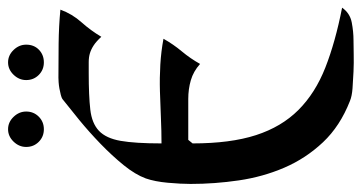

<svg xmlns="http://www.w3.org/2000/svg" viewBox="-236 -684 919 488"><g transform="rotate(-90 224.0 -440.5)"><path d="M270 -752Q312 -752 356.5 -751.5Q401 -751 443 -747Q432 -717 411 -693.5Q390 -670 374 -643Q362 -656 352 -662.5Q342 -669 332 -672Q322 -675 309.5 -675Q297 -675 281 -675Q224 -675 189 -671Q154 -667 135 -649Q116 -631 109.5 -594Q103 -557 103 -490Q134 -490 167.5 -491.5Q201 -493 235.5 -494Q270 -495 303.5 -493Q337 -491 369 -485Q355 -460 337 -438.5Q319 -417 305 -392Q286 -409 263.5 -415.5Q241 -422 216 -422H112L103 -411Q103 -315 124 -250Q145 -185 188 -142Q231 -99 296 -73.5Q361 -48 448 -31Q434 -11 410.5 -6.5Q387 -2 365 -2Q351 -2 329.5 -1.5Q308 -1 285.5 -2Q263 -3 243 -4.5Q223 -6 211 -11Q147 -36 106 -79.5Q65 -123 41.5 -177.5Q18 -232 9 -293.5Q0 -355 0 -416Q0 -441 3 -474Q6 -507 14 -530Q24 -557 48 -586.5Q72 -616 102 -645Q132 -674 162.5 -699Q193 -724 216 -742Q219 -744 226.5 -746Q234 -748 242.5 -749.5Q251 -751 258.5 -751.5Q266 -752 270 -752ZM309 -880Q327 -880 340.5 -866Q354 -852 354 -834Q354 -814 341 -801.5Q328 -789 309 -789Q290 -789 277 -802Q264 -815 264 -834Q264 -852 277.5 -866Q291 -880 309 -880ZM139 -880Q157 -880 170.5 -866Q184 -852 184 -834Q184 -815 171 -802Q158 -789 139 -789Q120 -789 107 -802Q94 -815 94 -834Q94 -852 107.5 -866Q121 -880 139 -880Z"/></g></svg>

Font: Augsburger Schrift CAT
Style: Regular
Weight: 400
Designer: Peter Wiegel nach Roos&Junge Offenbach
Foundry: CAT-Fonts, Peter Wiegel
Version: Version 1.000